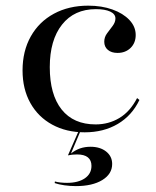

<svg xmlns="http://www.w3.org/2000/svg" viewBox="-20 -447 542 665"><path d="M273.4 11.3Q209.7 11.3 160.9 -15.3Q112.1 -41.9 85.1 -90.3Q58.1 -138.7 58.1 -203.2Q58.1 -270.2 86.7 -321Q115.3 -371.8 166.9 -399.6Q218.5 -427.4 285.5 -427.4Q332.3 -427.4 369.4 -414.1Q406.5 -400.8 428.2 -377.8Q450 -354.8 450 -325.8Q450 -298.4 432.3 -281Q414.5 -263.7 387.1 -263.7Q366.1 -263.7 353.6 -274.2Q341.1 -284.7 341.1 -302.4Q341.1 -318.5 350.8 -331.5Q360.5 -344.4 370.2 -357.3Q379.8 -370.2 379.8 -383.1Q379.8 -398.4 361.7 -406.9Q343.5 -415.3 312.1 -415.3Q237.1 -415.3 194.8 -361.7Q152.4 -308.1 152.4 -214.5Q152.4 -119.4 193.5 -67.7Q234.7 -16.1 311.3 -16.1Q356.5 -16.1 393.5 -38.3Q430.6 -60.5 454.8 -107.3L462.9 -100.8Q437.1 -46.8 387.9 -17.7Q338.7 11.3 273.4 11.3ZM242.7 197.6Q223.4 197.6 203.2 194.8Q183.1 191.9 169.4 187.1L170.2 181.5Q178.2 183.9 189.5 185.1Q200.8 186.3 212.1 186.3Q250.8 186.3 273.8 170.6Q296.8 154.8 296.8 127.4Q296.8 108.1 284.3 98Q271.8 87.9 246.8 87.9Q238.7 87.9 230.6 88.7Q222.6 89.5 215.3 91.1L252.4 6.5H258.9L225.8 84.7Q241.1 72.6 257.7 66.9Q274.2 61.3 293.5 61.3Q326.6 61.3 347.6 77.8Q368.5 94.4 368.5 121Q368.5 155.6 334.3 176.6Q300 197.6 242.7 197.6Z"/></svg>

Font: Playfair 144pt SemiExpanded Medium
Style: Regular
Weight: 500
Width: 6
Designer: Claus Eggers Sørensen
Foundry: Claus Eggers Sørensen
Version: Version 2.203